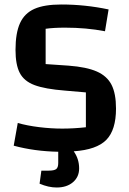

<svg xmlns="http://www.w3.org/2000/svg" viewBox="-20 -660 572 854"><path d="M308 13Q332 47 332 89Q332 127 304.5 150.5Q277 174 232 174Q196 174 156 157L164 99H196Q221 99 230 92Q239 85 239 65V15Q133 13 41 -12L59 -113Q101 -101 154 -94.5Q207 -88 257 -88Q308 -88 362 -94V-249L269 -257Q180 -264 133.5 -281.5Q87 -299 68 -335.5Q49 -372 49 -438Q49 -513 69 -557Q89 -601 133 -620.5Q177 -640 253 -640Q359 -640 463 -618L447 -521Q364 -537 269 -537Q218 -537 183 -532V-375L285 -368Q365 -362 410.5 -342Q456 -322 476 -283Q496 -244 496 -177Q496 -82 453 -38Q410 6 308 13Z"/></svg>

Font: Changa Medium
Style: Regular
Weight: 500
Designer: Eduardo Rodriguez Tunni
Foundry: Eduardo Rodriguez Tunni
Version: Version 2.002; ttfautohint (v1.5) -l 8 -r 50 -G 150 -x 14 -H